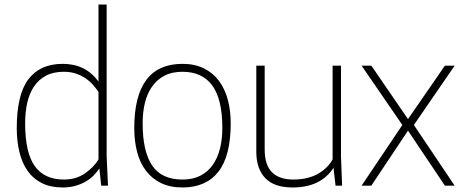

<svg xmlns="http://www.w3.org/2000/svg" viewBox="-20 -820 2050 848"><path d="M257 8Q204 8 165.5 -11Q127 -30 102.5 -64.5Q78 -99 66 -147.5Q54 -196 54 -254Q54 -402 105.5 -470Q157 -538 257 -538Q358 -538 415 -460V-800H451V-130L457 0H427L419 -76Q409 -61 394.5 -46Q380 -31 360 -19Q340 -7 314 0.5Q288 8 257 8ZM262 -27Q316 -27 355 -54Q394 -81 415 -116V-414Q405 -429 391 -445Q377 -461 358 -474Q339 -487 315 -495Q291 -503 262 -503Q216 -503 183.5 -486Q151 -469 130.5 -438.5Q110 -408 100.5 -366.5Q91 -325 91 -276Q91 -146 133.5 -86.5Q176 -27 262 -27Z M786 8Q731 8 691 -11.5Q651 -31 624.5 -66Q598 -101 585.5 -149Q573 -197 573 -254Q573 -538 786 -538Q840 -538 880.5 -518Q921 -498 947 -463Q973 -428 986 -380Q999 -332 999 -276Q999 -131 944.5 -61.5Q890 8 786 8ZM786 -27Q832 -27 865 -44Q898 -61 919.5 -91.5Q941 -122 951.5 -163.5Q962 -205 962 -254Q962 -382 917.5 -442.5Q873 -503 786 -503Q739 -503 706 -485.5Q673 -468 651.5 -437.5Q630 -407 620 -365.5Q610 -324 610 -276Q610 -151 652 -89Q694 -27 786 -27Z M1272 8Q1191 8 1151.5 -33.5Q1112 -75 1112 -150V-530H1149V-160Q1149 -91 1181.5 -59Q1214 -27 1275 -27Q1311 -27 1339.5 -34.5Q1368 -42 1389 -55Q1410 -68 1425 -83.5Q1440 -99 1449 -116V-530H1486V-130L1491 0H1462L1453 -79Q1397 8 1272 8Z M1988 0H1945L1782 -243L1620 0H1577L1757 -268L1577 -530H1620L1782 -294L1945 -530H1988L1808 -268Z"/></svg>

Font: Tanohe Sans ExtraLight
Style: Regular
Weight: 250
Designer: Village Type and Design LLC & Cristiano Sobral
Foundry: Cooper Hewitt Smithsonian Design Museum
Version: Version 1.00;September 29, 2021;FontCreator 13.0.0.2655 64-b